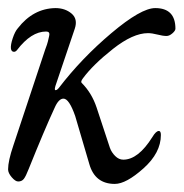

<svg xmlns="http://www.w3.org/2000/svg" viewBox="-20 -434 454 475"><path d="M165 -363 117 -221Q115 -214 116 -212Q117 -210 120 -211.5Q123 -213 126 -217Q182 -290 255.5 -352Q329 -414 364 -414Q414 -414 414 -363Q414 -358 406.5 -351.5Q399 -345 392 -345Q383 -345 369.5 -348.5Q356 -352 346 -352Q309 -352 259.5 -313Q210 -274 185 -240Q179 -232 182 -229Q207 -204 219 -168L252 -68Q256 -57 265 -48Q274 -39 285 -39Q322 -39 357 -95Q366 -110 373 -110Q378 -110 378 -100Q378 -56 335 -17.5Q292 21 264 21Q215 21 201 -28L166 -147Q151 -190 137 -190Q125 -190 115 -167Q90 -113 51 -16Q44 2 39 8.5Q34 15 25 15Q18 15 9 4.5Q0 -6 0 -15Q0 -36 13 -74L92 -312Q97 -325 98.5 -331.5Q100 -338 101.5 -344.5Q103 -351 101 -353.5Q99 -356 94 -356Q57 -356 22 -310Q18 -305 13 -306Q8 -307 7 -314Q6 -323 11.5 -339.5Q17 -356 24 -364Q62 -413 117 -414Q141 -414 157 -400.5Q173 -387 165 -363Z"/></svg>

Font: EB Garamond 12
Style: Italic
Weight: 400
Italic angle: -17°
Version: Version 0.016; ttfautohint (v1.8.4)